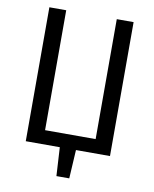

<svg xmlns="http://www.w3.org/2000/svg" viewBox="-93 -776 801 997"><g transform="rotate(10 307.5 -277.5)"><path d="M85.6 0V-706.2H174.4V-73.8H441V-706.2H529.7V0H350.3L341.5 150.8H273.8L265.1 0Z"/></g></svg>

Font: FiraCode Nerd Font
Style: Regular
Weight: 400
Designer: Carrois Corporate, Edenspiekermann AG, Nikita Prokopov
Foundry: Carrois Corporate, Edenspiekermann AG, Nikita Prokopov
Version: Version 6.002;Nerd Fonts 3.4.0